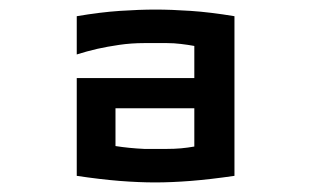

<svg xmlns="http://www.w3.org/2000/svg" viewBox="-20 -762 644 397"><path d="M301.8 -742.2Q334 -742.2 374.3 -739.5Q414.6 -736.8 464.8 -728.5V-398.4Q414.6 -391.1 374.3 -387.9Q334 -384.8 300.8 -384.8Q267.6 -384.8 227.5 -387.9Q187.5 -391.1 138.7 -398.4V-600.6H381.8V-667Q368.7 -669.4 354.2 -671.1Q339.8 -672.9 325.2 -672.9H278.3Q251.5 -672.9 226.3 -669.2Q201.2 -665.5 181.6 -661.1Q158.7 -655.8 138.7 -649.4V-728.5Q187.5 -736.8 227.8 -739.5Q268.1 -742.2 301.8 -742.2ZM325.2 -454.1Q340.8 -454.1 354.2 -455.3Q367.7 -456.5 381.8 -459V-538.1H218.8V-460Q246.6 -455.6 278.3 -454.1Z"/></svg>

Font: Revalia
Style: Regular
Weight: 400
Designer: Johan Kallas, Mihkel Virkus
Foundry: Johan Kallas, Mihkel Virkus
Version: Version 1.001